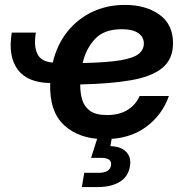

<svg xmlns="http://www.w3.org/2000/svg" viewBox="-20 -547 742 771"><path d="M400.4 11.7Q298.8 11.7 238.3 -43.5Q177.7 -98.6 181.6 -213.4Q88.9 -215.3 50.3 -268.8Q11.7 -322.3 27.3 -416H124Q114.7 -361.3 130.4 -330.1Q146 -298.8 191.9 -295.9Q209 -367.7 250.2 -419.4Q291.5 -471.2 350.8 -499.3Q410.2 -527.3 481.4 -527.3Q565.4 -527.3 620.1 -488.3Q674.8 -449.2 674.8 -373.5Q674.8 -309.6 632.1 -274.4Q589.4 -239.3 506.3 -224.9Q423.3 -210.4 302.2 -208Q301.8 -173.8 310.3 -146Q318.8 -118.2 342 -101.6Q365.2 -85 409.7 -85Q460 -85 493.2 -106.2Q526.4 -127.4 540.5 -161.6H658.2Q630.9 -84 564.9 -36.1Q499 11.7 400.4 11.7ZM312 -293.9Q410.2 -295.9 463.4 -304.9Q516.6 -314 537.1 -330.8Q557.6 -347.7 557.6 -372.1Q557.6 -398.9 534.9 -414.3Q512.2 -429.7 468.8 -429.7Q397.5 -429.7 361.1 -390.1Q324.7 -350.6 312 -293.9ZM308.6 204.1 318.4 147H375.5Q420.9 147 425.8 117.2Q430.7 86.9 385.7 86.9H345.7L380.4 -22H433.6L430.2 0L423.3 40Q466.3 41 487.1 63.2Q507.8 85.4 502 120.1Q495.1 162.6 460.7 183.3Q426.3 204.1 373 204.1Z"/></svg>

Font: Inter Display SemiBold
Style: Italic
Weight: 600
Italic angle: -9.39999°
Designer: Rasmus Andersson
Foundry: rsms
Version: Version 4.000;git-a52131595